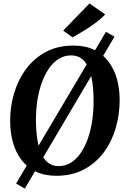

<svg xmlns="http://www.w3.org/2000/svg" viewBox="-20 -1020 735 1125"><path d="M125.2 85 74.4 55.3 601 -833.6 650.7 -805ZM310.1 10Q239.9 10 188.7 -15.2Q137.6 -40.4 104.7 -84.4Q71.8 -128.4 55.8 -186Q39.8 -243.6 39.5 -308.4Q39 -394.6 62.8 -474.2Q86.6 -553.8 133.5 -616.7Q180.5 -679.6 249.8 -716.3Q319.2 -753 410.2 -753Q481.1 -753 532.3 -727.8Q583.4 -702.6 616.3 -658.6Q649.1 -614.5 665 -557.8Q680.8 -501.1 681.1 -438Q681.6 -351 658.2 -270.5Q634.8 -190 587.9 -126.9Q540.9 -63.9 471.4 -26.9Q401.8 10 310.1 10ZM323.2 -46.7Q362.9 -46.7 395.5 -66.9Q428 -87.1 452.9 -123.5Q477.9 -159.9 494.8 -208.1Q511.8 -256.4 520.2 -313Q528.7 -369.6 528.4 -430.3Q528.1 -494.3 520.3 -543.6Q512.6 -592.9 496.7 -626.7Q480.9 -660.5 456.2 -678Q431.5 -695.5 396.8 -695.5Q357.5 -695.5 324.7 -675.4Q291.9 -655.2 267 -619.2Q242.1 -583.1 224.8 -535.1Q207.5 -487.1 198.9 -431.3Q190.3 -375.4 190.6 -315.8Q190.9 -250.8 199.1 -200.7Q207.2 -150.5 223.6 -116.3Q239.9 -82 264.7 -64.4Q289.6 -46.7 323.2 -46.7ZM350.4 -840.9 504.2 -999.8 596.5 -935.6Q567.5 -905.8 532.6 -880.7Q497.7 -855.5 464.2 -835.6Q430.7 -815.7 405 -800.9Z"/></svg>

Font: Merriweather 7pt Light
Style: Italic
Weight: 300
Italic angle: -7.8°
Designer: Eben Sorkin
Foundry: Eben Sorkin
Version: Version 2.200;gftools[0.9.31]